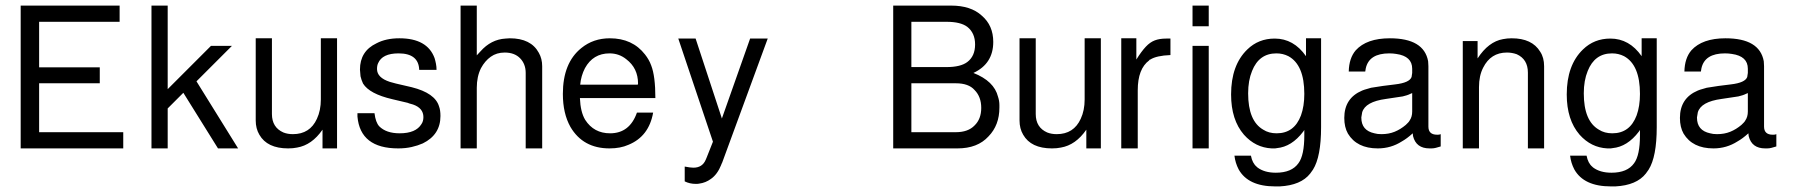

<svg xmlns="http://www.w3.org/2000/svg" viewBox="-20 -547 6416 687"><path d="M120 -249V-74H421V-16H54V-527H408V-469H120V-306H337V-249Z M580 -527V-228L735 -383H810L683 -256L832 -16H760L636 -215L580 -159V-16H522V-527Z M1186 -16H1134V-83Q1096 -28 1043 -19Q1029 -16 1011 -16Q936 -16 908 -65Q895 -87 895 -116V-410H953V-139Q953 -91 994 -73Q1009 -67 1028 -67Q1089 -67 1114 -122Q1128 -152 1128 -191V-410H1186Z M1480 -297Q1478 -356 1406 -356Q1348 -356 1333 -321Q1329 -313 1329 -300Q1329 -269 1375 -254L1397 -248L1453 -235Q1537 -214 1551 -166Q1556 -153 1556 -132Q1556 -65 1493 -34Q1475 -26 1453 -21Q1431 -16 1405 -16Q1269 -16 1259 -130V-142H1320Q1324 -109 1337 -95Q1362 -70 1410 -70Q1468 -70 1488 -103Q1495 -113 1495 -128Q1495 -160 1458 -173L1444 -177L1439 -179L1384 -192Q1302 -211 1279 -248Q1273 -261 1270 -274L1268 -298Q1268 -364 1327 -392Q1361 -410 1409 -410Q1509 -410 1535 -339Q1538 -329 1540 -318.5Q1542 -308 1542 -297Z M1628 -527H1686V-349L1699 -363Q1737 -406 1789 -409L1804 -410Q1880 -410 1908 -358Q1920 -337 1920 -310V-16H1861V-286Q1861 -318 1841 -338.5Q1821 -359 1786 -359Q1757 -359 1736 -344Q1715 -329 1701 -303Q1686 -273 1686 -233V-16H1628Z M2055 -196Q2057 -146 2074 -118Q2105 -70 2163 -70Q2233 -70 2259 -144H2317Q2302 -59 2229 -29Q2200 -16 2161 -16Q2066 -16 2021 -93Q1994 -141 1994 -211Q1994 -322 2060 -375Q2103 -410 2162 -410Q2243 -410 2288 -352Q2295 -343 2300.5 -333.5Q2306 -324 2310 -313Q2325 -275 2325 -196ZM2262 -244 2263 -248Q2263 -303 2221 -335Q2195 -356 2161 -356Q2102 -356 2073 -303Q2059 -276 2056 -244Z M2664 -409H2727L2564 35L2561 41V42Q2547 77 2524 93Q2505 107 2482 110Q2478 111 2470 111Q2448 111 2430 102V49Q2440 51 2448 52Q2456 53 2461 53Q2493 53 2505 25L2508 18L2531 -40L2407 -409H2469L2563 -123Z M3176 -16V-527H3383Q3454 -527 3493 -491Q3534 -456 3534 -397Q3534 -319 3463 -286Q3537 -257 3551 -201Q3556 -186 3556 -171V-162Q3556 -99 3517 -59Q3478 -16 3406 -16ZM3241 -307H3367Q3417 -307 3441 -325Q3469 -346 3469 -388Q3469 -429 3441 -451Q3417 -469 3367 -469H3241ZM3241 -74H3400Q3444 -74 3467 -98Q3491 -121 3491 -161Q3491 -201 3467 -225Q3446 -249 3400 -249H3241Z M3919 -16H3867V-83Q3829 -28 3776 -19Q3762 -16 3744 -16Q3669 -16 3641 -65Q3628 -87 3628 -116V-410H3686V-139Q3686 -91 3727 -73Q3742 -67 3761 -67Q3822 -67 3847 -122Q3861 -152 3861 -191V-410H3919Z M3992 -410H4046V-334Q4064 -363 4080 -380Q4095 -396 4112 -402.5Q4129 -409 4153 -409H4168V-350Q4118 -348 4096 -334L4093 -333L4092 -331Q4051 -301 4051 -224V-16H3992Z M4305 -383V-16H4247V-383ZM4305 -527V-453H4247V-527Z M4653 -410H4707V-92Q4707 14 4678 60L4668 74Q4635 116 4559 120H4543Q4446 120 4412 59Q4400 36 4397 10H4456Q4461 37 4477 50L4479 52Q4504 71 4545 71Q4602 71 4626 37Q4647 9 4647 -63V-82L4643 -76Q4602 -22 4549 -17Q4546 -16 4542.5 -16Q4539 -16 4536 -16H4530Q4472 -19 4431 -65Q4385 -118 4385 -209Q4385 -314 4443 -370Q4483 -409 4541 -409Q4609 -409 4653 -346ZM4547 -356Q4485 -356 4460 -293Q4446 -259 4446 -213Q4446 -114 4500 -83Q4520 -70 4548 -70Q4611 -70 4635 -134Q4647 -167 4647 -211Q4647 -315 4590 -346Q4580 -351 4569.5 -353.5Q4559 -356 4547 -356Z M5135 -67V-23Q5125 -20 5117.5 -18Q5110 -16 5102 -16H5095Q5047 -16 5036 -60L5035 -70Q5014 -51 4996 -41Q4957 -16 4910 -16Q4835 -16 4803 -69Q4790 -92 4790 -125Q4790 -196 4854 -223L4862 -226L4886 -233L4899 -235Q4910 -237 4928 -239.5Q4946 -242 4972 -245Q5024 -251 5031 -272V-273L5033 -286V-301Q5033 -346 4976 -354Q4970 -355 4964 -355.5Q4958 -356 4951 -356Q4879 -356 4867 -303L4865 -291H4806Q4807 -339 4831 -367Q4870 -410 4953 -410Q5075 -410 5090 -328Q5090 -324 5090.5 -319.5Q5091 -315 5091 -310V-94Q5091 -65 5122 -65H5124Q5129 -65 5132 -66ZM5033 -214 5026 -211Q5020 -208 5013.5 -206Q5007 -204 4999 -202L4939 -193Q4865 -183 4854 -145L4851 -127V-126Q4851 -80 4898 -70Q4908 -67 4923 -67Q4949 -67 4970 -75.5Q4991 -84 5010 -100Q5015 -105 5018.5 -108.5Q5022 -112 5024 -116Q5033 -129 5033 -148Z M5214 -400H5267V-338Q5306 -398 5358 -407Q5373 -410 5389 -410Q5462 -410 5491 -362Q5505 -341 5505 -310V-16H5447V-287Q5447 -335 5407 -353Q5390 -359 5372 -359Q5314 -359 5287 -305Q5272 -276 5272 -235V-16H5214Z M5854 -410H5908V-92Q5908 14 5879 60L5869 74Q5836 116 5760 120H5744Q5647 120 5613 59Q5601 36 5598 10H5657Q5662 37 5678 50L5680 52Q5705 71 5746 71Q5803 71 5827 37Q5848 9 5848 -63V-82L5844 -76Q5803 -22 5750 -17Q5747 -16 5743.5 -16Q5740 -16 5737 -16H5731Q5673 -19 5632 -65Q5586 -118 5586 -209Q5586 -314 5644 -370Q5684 -409 5742 -409Q5810 -409 5854 -346ZM5748 -356Q5686 -356 5661 -293Q5647 -259 5647 -213Q5647 -114 5701 -83Q5721 -70 5749 -70Q5812 -70 5836 -134Q5848 -167 5848 -211Q5848 -315 5791 -346Q5781 -351 5770.5 -353.5Q5760 -356 5748 -356Z M6336 -67V-23Q6326 -20 6318.5 -18Q6311 -16 6303 -16H6296Q6248 -16 6237 -60L6236 -70Q6215 -51 6197 -41Q6158 -16 6111 -16Q6036 -16 6004 -69Q5991 -92 5991 -125Q5991 -196 6055 -223L6063 -226L6087 -233L6100 -235Q6111 -237 6129 -239.5Q6147 -242 6173 -245Q6225 -251 6232 -272V-273L6234 -286V-301Q6234 -346 6177 -354Q6171 -355 6165 -355.5Q6159 -356 6152 -356Q6080 -356 6068 -303L6066 -291H6007Q6008 -339 6032 -367Q6071 -410 6154 -410Q6276 -410 6291 -328Q6291 -324 6291.5 -319.5Q6292 -315 6292 -310V-94Q6292 -65 6323 -65H6325Q6330 -65 6333 -66ZM6234 -214 6227 -211Q6221 -208 6214.5 -206Q6208 -204 6200 -202L6140 -193Q6066 -183 6055 -145L6052 -127V-126Q6052 -80 6099 -70Q6109 -67 6124 -67Q6150 -67 6171 -75.5Q6192 -84 6211 -100Q6216 -105 6219.5 -108.5Q6223 -112 6225 -116Q6234 -129 6234 -148Z"/></svg>

Font: Ekushey Buriganga
Style: Regular
Weight: 400
Designer: Al Mamun Sumon
Foundry: Al Mamun Sumon
Version: Version 1.0